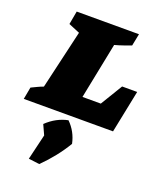

<svg xmlns="http://www.w3.org/2000/svg" viewBox="-183 -642 878 1043"><g transform="rotate(20 255.5 -120.0)"><path d="M449 -246H536L486 0H-30L-17 -70Q0 -78 16.5 -86Q33 -94 50 -100L129 -440L64 -467L78 -544H438L424 -474Q405 -467 381 -458.5Q357 -450 331 -443L266 -119H372ZM107 296 142 149 116 92Q170 40 238 26Q286 73 300 140Q248 227 170 304Z"/></g></svg>

Font: Piazzolla SC Black
Style: Italic
Weight: 900
Italic angle: -11.3°
Designer: Juan Pablo del Peral
Foundry: Huerta Tipografica
Version: Version 1.330